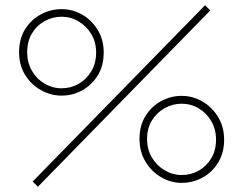

<svg xmlns="http://www.w3.org/2000/svg" viewBox="-20 -682 931 735"><path d="M125 33 105 13 765 -662 785 -642ZM216 -316Q174 -316 136.5 -337Q99 -358 76 -395.5Q53 -433 53 -482Q53 -533 76 -570Q99 -607 136.5 -627Q174 -647 216 -647Q258 -647 294.5 -626Q331 -605 354 -567.5Q377 -530 377 -481Q377 -430 354 -393Q331 -356 294.5 -336Q258 -316 216 -316ZM216 -344Q251 -344 281 -361Q311 -378 329.5 -409Q348 -440 348 -481Q348 -521 329.5 -551.5Q311 -582 281 -600Q251 -618 216 -618Q181 -618 150.5 -601Q120 -584 102 -553.5Q84 -523 84 -482Q84 -443 102 -411.5Q120 -380 150.5 -362Q181 -344 216 -344ZM675 18Q634 18 597 -3.5Q560 -25 537 -63Q514 -101 514 -150Q514 -201 537 -238Q560 -275 597 -295Q634 -315 675 -315Q718 -315 755 -293.5Q792 -272 815 -234Q838 -196 838 -147Q838 -97 815 -59.5Q792 -22 755 -2Q718 18 675 18ZM675 -12Q711 -12 741 -29Q771 -46 789 -76.5Q807 -107 807 -147Q807 -187 789 -218Q771 -249 741 -267Q711 -285 675 -285Q641 -285 610.5 -268Q580 -251 561.5 -221Q543 -191 543 -150Q543 -110 561.5 -79Q580 -48 610.5 -30Q641 -12 675 -12Z"/></svg>

Font: BioRhyme ExtraBold ExtraLight
Style: Regular
Weight: 250
Version: Version 1.600;gftools[0.9.33]